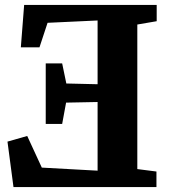

<svg xmlns="http://www.w3.org/2000/svg" viewBox="-20 -763 698 783"><path d="M540 -73.5 618 -63.5V0H35L10.5 -185.5L91 -208.5L150.5 -79.5L378 -67V-347L249.5 -344.5L233.5 -257.5H166.5V-504.5H233.5L250.5 -422.5L378 -419.5V-679.5L174 -670L141 -570H65L78.5 -743H619V-676.5L540 -663Z"/></svg>

Font: Merriweather ExtraBold
Style: Regular
Weight: 800
Version: Version 2.100